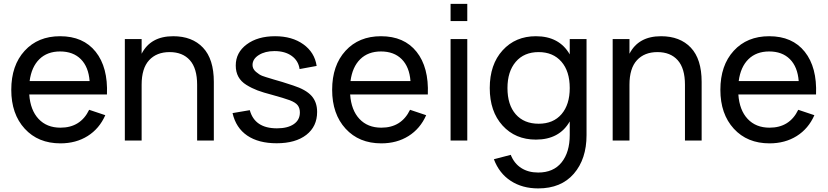

<svg xmlns="http://www.w3.org/2000/svg" viewBox="-20 -748 4405 1022"><path d="M301.8 -68.4Q408.7 -68.4 454.6 -163.6L540.5 -134.8Q508.8 -63 446.5 -23.9Q384.3 15.1 301.8 15.1Q183.1 15.1 111.6 -63Q40 -141.1 40 -270Q40 -399.9 111.1 -477.5Q182.1 -555.2 299.8 -555.2Q423.3 -555.2 489.3 -472.4Q555.2 -389.6 549.3 -245.1H135.7Q141.6 -161.6 185.3 -115Q229 -68.4 301.8 -68.4ZM137.7 -316.4H457Q451.2 -392.1 410.2 -433.1Q369.1 -474.1 299.8 -474.1Q231.4 -474.1 189.5 -432.9Q147.5 -391.6 137.7 -316.4Z M1029.3 0V-296.9Q1029.3 -384.3 990.7 -427.5Q952.1 -470.7 882.8 -470.7Q813.5 -470.7 773.7 -427.5Q733.9 -384.3 733.9 -296.9V0H644.5V-540H733.9V-461.9Q781.7 -555.2 901.9 -555.2Q1002.9 -555.2 1060.5 -494.4Q1118.2 -433.6 1118.2 -312V0Z M1452.6 14.6Q1356 14.6 1295.9 -26.4Q1235.8 -67.4 1217.8 -146L1309.6 -161.6Q1335.9 -64.9 1454.1 -64.9Q1511.2 -64.9 1543.7 -87.2Q1576.2 -109.4 1576.2 -149.4Q1576.2 -172.4 1564.7 -187.5Q1553.2 -202.6 1522.5 -214.4Q1490.7 -226.1 1428.2 -243.2Q1381.3 -255.4 1350.8 -266.8Q1320.3 -278.3 1291.5 -296.1Q1262.7 -314 1248.8 -339.6Q1234.9 -365.2 1234.9 -399.4Q1234.9 -468.3 1293.2 -511.7Q1351.6 -555.2 1444.3 -555.2Q1534.7 -555.2 1594.7 -512.2Q1654.8 -469.2 1665.5 -397L1574.7 -380.4Q1568.4 -424.8 1532.7 -450.4Q1497.1 -476.1 1440.9 -476.1Q1391.1 -476.1 1357.7 -455.1Q1324.2 -434.1 1324.2 -401.9Q1324.2 -381.3 1342.3 -365.7Q1360.4 -350.1 1376 -344.2Q1391.6 -338.4 1426.8 -328.1Q1433.1 -326.2 1436 -325.2Q1476.1 -314.5 1540.5 -293Q1608.4 -271 1638.2 -237.8Q1668 -204.6 1668 -152.3Q1668 -74.7 1610.4 -30Q1552.7 14.6 1452.6 14.6Z M2009.8 -68.4Q2116.7 -68.4 2162.6 -163.6L2248.5 -134.8Q2216.8 -63 2154.5 -23.9Q2092.3 15.1 2009.8 15.1Q1891.1 15.1 1819.6 -63Q1748 -141.1 1748 -270Q1748 -399.9 1819.1 -477.5Q1890.1 -555.2 2007.8 -555.2Q2131.3 -555.2 2197.3 -472.4Q2263.2 -389.6 2257.3 -245.1H1843.8Q1849.6 -161.6 1893.3 -115Q1937 -68.4 2009.8 -68.4ZM1845.7 -316.4H2165Q2159.2 -392.1 2118.2 -433.1Q2077.1 -474.1 2007.8 -474.1Q1939.5 -474.1 1897.5 -432.9Q1855.5 -391.6 1845.7 -316.4Z M2467.3 -635.7H2378.4V-727.5H2467.3ZM2467.3 0H2378.4V-540H2467.3Z M2832.5 -555.2Q2957 -555.2 3012.7 -458.5V-540H3102.1V-28.8Q3102.1 98.6 3034.4 176.8Q2966.8 254.9 2844.7 254.9Q2760.3 254.9 2698.7 214.8Q2637.2 174.8 2608.9 99.6L2698.7 76.2Q2716.8 122.1 2754.4 146.2Q2792 170.4 2844.7 170.4Q2925.8 170.4 2969.2 116.5Q3012.7 62.5 3012.7 -29.8V-101.6Q2957.5 -4.9 2832.5 -4.9Q2723.1 -4.9 2655 -79.8Q2586.9 -154.8 2586.9 -279.3Q2586.9 -404.8 2655.3 -480Q2723.6 -555.2 2832.5 -555.2ZM2847.2 -89.4Q2925.3 -89.4 2969 -140.4Q3012.7 -191.4 3012.7 -279.3Q3012.7 -368.7 2968.3 -419.7Q2923.8 -470.7 2847.2 -470.7Q2769.5 -470.7 2725.3 -418.9Q2681.2 -367.2 2681.2 -279.3Q2681.2 -189.9 2725.3 -139.6Q2769.5 -89.4 2847.2 -89.4Z M3626 0V-296.9Q3626 -384.3 3587.4 -427.5Q3548.8 -470.7 3479.5 -470.7Q3410.2 -470.7 3370.4 -427.5Q3330.6 -384.3 3330.6 -296.9V0H3241.2V-540H3330.6V-461.9Q3378.4 -555.2 3498.5 -555.2Q3599.6 -555.2 3657.2 -494.4Q3714.8 -433.6 3714.8 -312V0Z M4076.2 -68.4Q4183.1 -68.4 4229 -163.6L4314.9 -134.8Q4283.2 -63 4220.9 -23.9Q4158.7 15.1 4076.2 15.1Q3957.5 15.1 3886 -63Q3814.5 -141.1 3814.5 -270Q3814.5 -399.9 3885.5 -477.5Q3956.5 -555.2 4074.2 -555.2Q4197.8 -555.2 4263.7 -472.4Q4329.6 -389.6 4323.7 -245.1H3910.2Q3916 -161.6 3959.7 -115Q4003.4 -68.4 4076.2 -68.4ZM3912.1 -316.4H4231.4Q4225.6 -392.1 4184.6 -433.1Q4143.6 -474.1 4074.2 -474.1Q4005.9 -474.1 3963.9 -432.9Q3921.9 -391.6 3912.1 -316.4Z"/></svg>

Font: Vela Sans Med
Style: Regular
Weight: 500
Designer: Principal design: Mikhail Sharanda - project Manrope.
Design modification: Ravid Balaliev
Foundry: Mikhail Sharanda
Version: Version 1.001